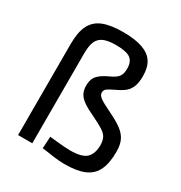

<svg xmlns="http://www.w3.org/2000/svg" viewBox="-172 -850 927 983"><g transform="rotate(30 291.0 -358.0)"><path d="M349 10Q319 10 279.5 4.5Q240 -1 213 -5L217 -75Q235 -73 258.5 -70.5Q282 -68 304 -66.5Q326 -65 339 -65Q410 -65 435.5 -90.5Q461 -116 461 -165Q461 -191 452.5 -208.5Q444 -226 420.5 -241Q397 -256 353 -277Q312 -296 288.5 -312.5Q265 -329 255 -348.5Q245 -368 245 -395Q245 -433 264.5 -454Q284 -475 321 -492Q360 -509 372 -526.5Q384 -544 384 -573Q384 -615 360 -632.5Q336 -650 273 -650Q230 -650 204 -639.5Q178 -629 166 -604Q154 -579 154 -531V0H70V-539Q70 -610 91 -650.5Q112 -691 156.5 -708.5Q201 -726 273 -726Q343 -726 387.5 -710.5Q432 -695 452.5 -663.5Q473 -632 473 -580Q473 -544 464 -520Q455 -496 437.5 -481Q420 -466 392 -453Q356 -436 344 -427Q332 -418 332 -403Q332 -388 349 -375Q366 -362 420 -336Q468 -313 496 -292Q524 -271 536.5 -244.5Q549 -218 549 -177Q549 -109 529 -68Q509 -27 465.5 -8.5Q422 10 349 10Z"/></g></svg>

Font: Cairo Medium
Style: Regular
Weight: 500
Designer: Mohamed Gaber, Accademia di Belle Arti di Urbino
Foundry: Kief Type Foundry, Accademia di Belle Arti di Urbino
Version: Version 3.117